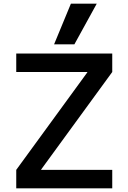

<svg xmlns="http://www.w3.org/2000/svg" viewBox="-20 -1020 696 1040"><path d="M68 0V-100L453 -628V-630H68V-730H588V-630L203 -102V-100H588V0ZM383 -780H273L364 -1000H504Z"/></svg>

Font: M PLUS 1 Medium
Style: Regular
Weight: 500
Designer: Coji Morishita
Foundry: UNDERFOREST DESIGN
Version: Version 1.001